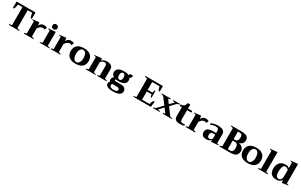

<svg xmlns="http://www.w3.org/2000/svg" viewBox="396 -3060 8755 5578"><g transform="rotate(30 4773.0 -271.0)"><path d="M168 -22Q194 -29 256 -43V-645H108Q106 -619 91 -561Q76 -503 65 -487H27V-700H663V-487H625Q614 -503 599 -561Q584 -619 582 -645H434V-42Q470 -36 523 -20V0H168Z M671 -21Q705 -35 749 -42V-454Q734 -455 714 -461Q694 -467 682 -474V-485L903 -510L917 -412H922Q941 -460 978.5 -483.5Q1016 -507 1059 -507Q1094 -507 1120 -501.5Q1146 -496 1171 -480L1139 -399Q1109 -420 1077 -420Q1030 -420 988.5 -389.5Q947 -359 922 -309V-41Q963 -36 999 -19V0H671Z M1275 -621Q1275 -657 1298.5 -680.5Q1322 -704 1359 -704Q1397 -704 1421 -680.5Q1445 -657 1445 -621Q1445 -585 1421 -562Q1397 -539 1359 -539Q1322 -539 1298.5 -562Q1275 -585 1275 -621ZM1204 -19Q1221 -25 1281 -42V-451Q1252 -457 1214 -470V-483L1455 -506V-41Q1491 -33 1532 -19V0H1204Z M1574 -21Q1608 -35 1652 -42V-454Q1637 -455 1617 -461Q1597 -467 1585 -474V-485L1806 -510L1820 -412H1825Q1844 -460 1881.5 -483.5Q1919 -507 1962 -507Q1997 -507 2023 -501.5Q2049 -496 2074 -480L2042 -399Q2012 -420 1980 -420Q1933 -420 1891.5 -389.5Q1850 -359 1825 -309V-41Q1866 -36 1902 -19V0H1574Z M2107 -248Q2107 -371 2184 -439Q2261 -507 2408 -507Q2554 -507 2631 -439Q2708 -371 2708 -248Q2708 -125 2631 -57.5Q2554 10 2408 10Q2261 10 2184 -57.5Q2107 -125 2107 -248ZM2533 -248Q2533 -343 2499 -398Q2465 -453 2408 -453Q2350 -453 2316 -398.5Q2282 -344 2282 -248Q2282 -152 2316 -97.5Q2350 -43 2408 -43Q2465 -43 2499 -98Q2533 -153 2533 -248Z M3449 -19V0H3131V-19Q3142 -24 3162 -31.5Q3182 -39 3199 -42V-361Q3199 -413 3177.5 -433Q3156 -453 3118 -453Q3092 -453 3062 -438Q3032 -423 3002 -389V-41Q3030 -36 3079 -19V0H2751V-19Q2794 -37 2828 -42V-454Q2806 -458 2761 -474V-486L3002 -510V-442Q3035 -472 3081 -489.5Q3127 -507 3180 -507Q3266 -507 3319.5 -469.5Q3373 -432 3373 -364V-41Q3392 -38 3414 -31.5Q3436 -25 3449 -19Z M4029 6Q4029 85 3959.5 123.5Q3890 162 3745 162Q3627 162 3565.5 129Q3504 96 3504 33Q3504 14 3514 -6Q3524 -26 3545 -42Q3518 -65 3518 -104Q3518 -132 3532.5 -160Q3547 -188 3579 -208Q3500 -251 3500 -340Q3500 -421 3565 -464Q3630 -507 3749 -507Q3852 -507 3914 -475Q3932 -504 3932 -525H4041Q4037 -459 3977 -418Q3997 -384 3997 -340Q3997 -259 3932.5 -216.5Q3868 -174 3749 -174Q3699 -174 3654 -182Q3642 -172 3642 -155Q3642 -131 3694 -131H3871Q3943 -131 3986 -94Q4029 -57 4029 6ZM3672 -340Q3672 -290 3692 -258.5Q3712 -227 3749 -227Q3786 -227 3806 -258.5Q3826 -290 3826 -340Q3826 -390 3806 -421.5Q3786 -453 3749 -453Q3712 -453 3692 -421.5Q3672 -390 3672 -340ZM3873 47Q3873 18 3851.5 1Q3830 -16 3793 -16H3630H3624Q3614 5 3614 34Q3614 72 3649.5 93Q3685 114 3742 114Q3797 114 3835 98Q3873 82 3873 47Z M4956 -185 4936 0H4344V-20Q4386 -35 4431 -42V-657Q4386 -664 4344 -680V-700H4937V-513H4899Q4887 -531 4872 -576.5Q4857 -622 4856 -645H4609V-383H4770Q4779 -438 4792 -470H4820V-241H4792Q4784 -263 4778 -288.5Q4772 -314 4770 -328H4609V-54H4863Q4865 -81 4884 -124.5Q4903 -168 4918 -185Z M5641 -19V0H5330V-20Q5383 -39 5397 -41L5290 -183L5155 -41Q5174 -37 5230 -20V0H5001V-18Q5057 -38 5078 -41L5256 -229L5086 -455Q5060 -460 5015 -480V-498H5320V-477Q5291 -467 5275.5 -462Q5260 -457 5253 -456L5349 -327L5472 -457Q5423 -469 5398 -479V-498H5627V-479Q5593 -462 5549 -455L5384 -281L5564 -40Q5595 -34 5641 -19Z M6054 -11Q5999 10 5910 10Q5721 10 5721 -137V-445H5648V-498H5721V-509Q5795 -530 5808 -632H5895V-498H6037V-445H5895V-137Q5895 -84 5917.5 -65.5Q5940 -47 5980 -47Q6014 -47 6045 -58Z M6097 -21Q6131 -35 6175 -42V-454Q6160 -455 6140 -461Q6120 -467 6108 -474V-485L6329 -510L6343 -412H6348Q6367 -460 6404.5 -483.5Q6442 -507 6485 -507Q6520 -507 6546 -501.5Q6572 -496 6597 -480L6565 -399Q6535 -420 6503 -420Q6456 -420 6414.5 -389.5Q6373 -359 6348 -309V-41Q6389 -36 6425 -19V0H6097Z M6627 -138Q6627 -219 6685 -255Q6743 -291 6840 -291H6959V-356Q6959 -454 6852 -454Q6812 -454 6766.5 -441Q6721 -428 6683 -410L6675 -455Q6722 -480 6782 -493.5Q6842 -507 6905 -507Q7011 -507 7072 -467.5Q7133 -428 7133 -362V-49Q7161 -42 7200 -30V-17L6959 6V-55Q6933 -25 6892.5 -7.5Q6852 10 6806 10Q6711 10 6669 -27Q6627 -64 6627 -138ZM6959 -105V-237H6880Q6839 -237 6818.5 -211Q6798 -185 6798 -139Q6798 -47 6872 -47Q6896 -47 6920.5 -63Q6945 -79 6959 -105Z M7227 -19Q7286 -42 7307 -45V-657Q7275 -663 7227 -679V-700H7567Q7701 -700 7759 -659.5Q7817 -619 7817 -537Q7817 -480 7785 -436.5Q7753 -393 7690 -373V-367Q7770 -348 7808 -299.5Q7846 -251 7846 -195Q7846 -97 7788.5 -48.5Q7731 0 7598 0H7227ZM7538 -394Q7587 -394 7612.5 -429.5Q7638 -465 7638 -527Q7638 -588 7615.5 -616.5Q7593 -645 7542 -645H7485V-394ZM7573 -54Q7668 -54 7668 -202Q7668 -270 7640 -305.5Q7612 -341 7560 -341H7485V-54Z M7886 -248Q7886 -371 7963 -439Q8040 -507 8187 -507Q8333 -507 8410 -439Q8487 -371 8487 -248Q8487 -125 8410 -57.5Q8333 10 8187 10Q8040 10 7963 -57.5Q7886 -125 7886 -248ZM8312 -248Q8312 -343 8278 -398Q8244 -453 8187 -453Q8129 -453 8095 -398.5Q8061 -344 8061 -248Q8061 -152 8095 -97.5Q8129 -43 8187 -43Q8244 -43 8278 -98Q8312 -153 8312 -248Z M8530 -19Q8549 -26 8607 -42V-647Q8577 -654 8540 -667V-680L8781 -703V-41Q8811 -35 8859 -19V0H8530Z M8911 -230Q8911 -354 8976.5 -430.5Q9042 -507 9167 -507Q9249 -507 9296 -463V-647Q9266 -654 9230 -667V-680L9470 -703V-49Q9505 -40 9537 -30V-19L9330 10L9323 -80Q9266 10 9142 10Q9031 10 8971 -49Q8911 -108 8911 -230ZM9296 -171V-402Q9274 -427 9247 -440Q9220 -453 9194 -453Q9131 -453 9108 -383Q9085 -313 9085 -229Q9085 -43 9194 -43Q9235 -43 9265.5 -77Q9296 -111 9296 -171Z"/></g></svg>

Font: Trirong ExtraBold
Style: Regular
Weight: 800
Designer: Katatrad Team
Foundry: CadsonDemak
Version: Version 1.001